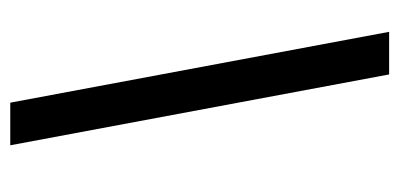

<svg xmlns="http://www.w3.org/2000/svg" viewBox="-222 -512 778 374"><g transform="rotate(90 167.0 -325.0)"><path d="M42 -694 180 44H263L125 -694Z"/></g></svg>

Font: Cantarell
Style: Oblique
Weight: 400
Italic angle: -8°
Designer: Dave Crossland
Version: Version 0.024